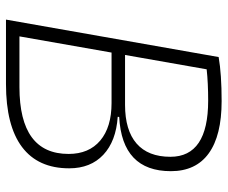

<svg xmlns="http://www.w3.org/2000/svg" viewBox="-78 -664 743 626"><g transform="rotate(90 293.0 -351.5)"><path d="M44.4 0 166.5 -693.4Q222.7 -703.1 310.1 -703.1Q422.4 -703.1 480.5 -661.1Q538.6 -619.1 538.6 -537.6Q538.6 -378.4 361.8 -369.1L361.3 -364.3Q440.9 -358.9 485.1 -317.4Q529.3 -275.9 529.3 -206.1Q529.3 -104.5 459.7 -52.2Q390.1 0 254.4 0ZM99.1 -43.9H264.2Q482.4 -43.9 482.4 -204.1Q482.4 -270.5 438.7 -307.4Q395 -344.2 316.4 -344.2H151.9ZM159.7 -388.2H322.3Q405.3 -388.2 448.5 -425.8Q491.7 -463.4 491.7 -536.1Q491.7 -659.2 308.6 -659.2Q251 -659.2 206.5 -654.3Z"/></g></svg>

Font: Cascadia Code ExtraLight
Style: Italic
Weight: 200
Italic angle: -10°
Monospace: yes
Designer: Aaron Bell
Foundry: Saja Typeworks
Version: Version 2404.023; ttfautohint (v1.8.4)